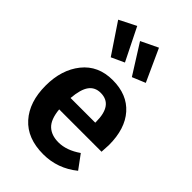

<svg xmlns="http://www.w3.org/2000/svg" viewBox="-255 -949 1061 1061"><g transform="rotate(45 276.0 -418.5)"><path d="M163 -853 258 -662 182 -627 64 -803ZM333 -853 419 -664 342 -632 233 -805ZM518 -277Q518 -267 515 -222H184Q191 -150 223 -120Q255 -90 310 -90Q373 -90 439 -136L498 -56Q409 16 297 16Q172 16 105 -59Q38 -134 38 -262Q38 -386 102 -466Q166 -546 279 -546Q392 -546 455 -475Q518 -404 518 -277ZM377 -311V-317Q377 -449 282 -449Q238 -449 214 -416.5Q190 -384 184 -311Z"/></g></svg>

Font: Fira Sans SemiBold
Style: Regular
Weight: 600
Designer: bBox Type GmbH & Carrois Corporate GbR & Edenspiekermann AG
Foundry: bBox Type GmbH & Carrois Corporate GbR & Edenspiekermann AG
Version: Version 4.301;PS 004.301;hotconv 1.0.88;makeotf.lib2.5.64775